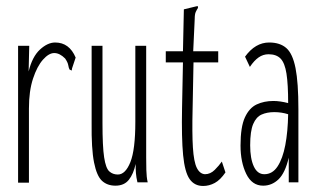

<svg xmlns="http://www.w3.org/2000/svg" viewBox="-20 -605 1040 637"><path d="M40 -453H77L75 -368Q87 -417 112.5 -440.5Q138 -464 163 -464Q210 -464 231 -414L219 -378L218 -371L211 -374Q208 -379 206.5 -388.5Q205 -398 196 -411Q178 -429 160 -429Q142 -429 122.5 -407Q103 -385 89.5 -344Q76 -303 76 -245V1H40Z M363 11Q336 11 318.5 -5Q301 -21 292 -66Q283 -111 284 -197V-453H320V-197Q320 -119 325.5 -83Q331 -47 342.5 -36.5Q354 -26 371 -26Q396 -26 412.5 -67Q429 -108 429 -201V-453H465V-82Q465 -64 465.5 -41Q466 -18 470 0H436Q432 -17 431 -30.5Q430 -44 430 -61Q423 -28 407.5 -8.5Q392 11 363 11Z M654 12Q625 12 609 -11Q593 -34 587.5 -90.5Q582 -147 584 -248L587 -398H530V-435H587L590 -574L627 -583L636 -585L637 -579Q633 -573 629.5 -565.5Q626 -558 626 -542L621 -435H704V-398H622L619 -243Q617 -163 620 -115.5Q623 -68 633 -48Q643 -28 660 -27Q678 -27 692.5 -41.5Q707 -56 716 -69L728 -33Q711 -8 692.5 2Q674 12 654 12Z M853 11Q816 11 797 -28Q778 -67 778 -122Q778 -184 792.5 -215.5Q807 -247 831.5 -258.5Q856 -270 887 -270Q909 -270 936 -263Q936 -325 930.5 -360.5Q925 -396 911 -410.5Q897 -425 871 -425Q853 -425 838 -414.5Q823 -404 809 -383L793 -417Q827 -464 873 -464Q909 -464 930 -445.5Q951 -427 960.5 -379Q970 -331 970 -243V0H938V-82Q926 -31 904 -10Q882 11 853 11ZM810 -123Q810 -79 822 -53Q834 -27 857 -27Q884 -27 901 -53Q918 -79 926.5 -123.5Q935 -168 936 -226Q914 -233 890 -233Q866 -233 848 -225Q830 -217 820 -193.5Q810 -170 810 -123Z"/></svg>

Font: Inconsolata UltraCondensed Light
Style: Regular
Weight: 300
Width: 1
Monospace: yes
Designer: Raph Levien, Cyreal, Brenton Simpson
Foundry: Raph Levien, Cyreal, Google
Version: Version 3.001; ttfautohint (v1.8.2.53-6de2)